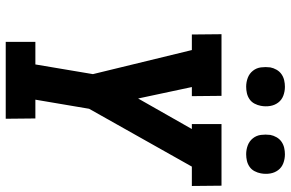

<svg xmlns="http://www.w3.org/2000/svg" viewBox="-188 -802 991 654"><g transform="rotate(90 307.0 -475.5)"><path d="M123 0V-101H200L233 -297L151 -634H98L97 -735H307L308 -634H277L316 -451L420 -634H403V-735H613L614 -634H548L351 -284L320 -101H384L385 0ZM506 -819Q490 -819 475.5 -824.5Q461 -830 451.5 -842Q442 -854 440 -869.5Q438 -885 440 -901Q442 -912 448 -922.5Q454 -933 463.5 -939.5Q473 -946 484 -948.5Q495 -951 506 -951Q522 -951 536.5 -945.5Q551 -940 560 -928Q569 -916 571.5 -900.5Q574 -885 571 -869Q569 -858 563.5 -847.5Q558 -837 548.5 -830.5Q539 -824 528 -821.5Q517 -819 506 -819ZM276 -819Q260 -819 245.5 -824.5Q231 -830 221.5 -842Q212 -854 210 -869.5Q208 -885 210 -901Q212 -912 218 -922.5Q224 -933 233.5 -939.5Q243 -946 254 -948.5Q265 -951 276 -951Q292 -951 306.5 -945.5Q321 -940 330 -928Q339 -916 341.5 -900.5Q344 -885 341 -869Q339 -858 333.5 -847.5Q328 -837 318.5 -830.5Q309 -824 298 -821.5Q287 -819 276 -819Z"/></g></svg>

Font: Iosevka Etoile
Style: Bold Italic
Weight: 700
Italic angle: -9°
Designer: Belleve Invis
Foundry: Belleve Invis
Version: Version 28.1.0; ttfautohint (v1.8.4)